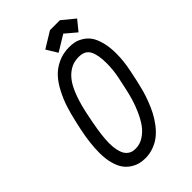

<svg xmlns="http://www.w3.org/2000/svg" viewBox="-250 -922 1025 1025"><g transform="rotate(-45 262.5 -410.0)"><path d="M412.1 -832 483.4 -773.4 436.5 -715.8 374 -768.6 284.2 -713.9 246.1 -776.4 336.9 -832ZM426.3 -493.2Q426.3 -557.1 408.7 -589.8Q391.1 -622.6 345.2 -622.6Q321.3 -622.6 301.3 -616.2Q281.2 -609.9 260 -593Q238.8 -576.2 221.4 -548.8Q204.1 -521.5 188.2 -476.8Q172.4 -432.1 160.2 -372.6L150.9 -326.2Q133.3 -234.4 133.3 -182.1Q133.3 -151.9 138.4 -129.2Q143.6 -106.4 151.1 -93.8Q158.7 -81.1 169.9 -73.2Q181.2 -65.4 191.4 -63.2Q201.7 -61 213.9 -61Q246.1 -61 274.4 -79.3Q302.7 -97.7 322.3 -124.8Q341.8 -151.9 358.4 -189Q375 -226.1 384.3 -257.6Q393.6 -289.1 400.9 -322.8L415 -388.7Q426.3 -440.9 426.3 -493.2ZM345.2 -695.8Q366.2 -695.8 385 -691.9Q403.8 -688 425.8 -674.8Q447.8 -661.6 463.1 -640.6Q478.5 -619.6 489 -581.5Q499.5 -543.5 499.5 -493.2Q499.5 -436 486.3 -374L472.2 -307.1Q465.8 -278.3 458.3 -251Q450.7 -223.6 438.2 -190.9Q425.8 -158.2 411.1 -130.1Q396.5 -102.1 376 -75.2Q355.5 -48.3 332 -29.5Q308.6 -10.7 278.1 0.7Q247.6 12.2 213.9 12.2Q192.9 12.2 173.1 7.6Q153.3 2.9 132.1 -10.3Q110.8 -23.4 95.5 -44.2Q80.1 -64.9 70.1 -100.6Q60.1 -136.2 60.1 -182.1Q60.1 -253.9 78.6 -340.8L88.9 -388.2Q100.1 -437.5 112.8 -477.5Q125.5 -517.6 147 -559.8Q168.5 -602.1 194.6 -630.6Q220.7 -659.2 259.5 -677.5Q298.3 -695.8 345.2 -695.8Z"/></g></svg>

Font: Anka/Coder Condensed
Style: Italic
Weight: 400
Width: 4
Italic angle: -12°
Monospace: yes
Version: Version 001.100